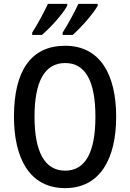

<svg xmlns="http://www.w3.org/2000/svg" viewBox="-20 -1026 671 990"><path d="M484 -997V-1006H384C369 -973 333 -904 303 -858V-846H355C396 -882 463 -957 484 -997ZM327 -997V-1006H227C211 -971 177 -906 146 -858V-846H196C244 -887 305 -955 327 -997ZM579 -424C579 -639 498 -790 316 -790C140 -790 52 -661 52 -425C52 -212 131 -56 316 -56C497 -56 579 -209 579 -424ZM158 -424C158 -604 209 -701 316 -701C422 -701 472 -605 472 -424C472 -242 421 -146 316 -146C210 -146 158 -244 158 -424Z"/></svg>

Font: Noto Sans Malayalam UI Condensed Medium
Style: Regular
Weight: 500
Width: 3
Designer: Jelle Bosma - Monotype Design Team
Foundry: Monotype Imaging Inc.
Version: Version 2.104